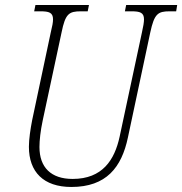

<svg xmlns="http://www.w3.org/2000/svg" viewBox="-20 -734 725 764"><path d="M264 10C403 10 464 -68 489 -187L578 -605C594 -679 608 -689 655 -689H681L685 -714H482L477 -689H503C537 -689 553 -684 553 -657C553 -645 550 -628 545 -606L456 -190C436 -98 388 -22 269 -22C183 -22 137 -68 137 -149C137 -175 141 -213 150 -255L225 -605C240 -679 254 -689 302 -689H329L334 -714H121L116 -689H141C175 -689 191 -684 191 -657C191 -645 188 -629 182 -605L108 -256C101 -220 95 -180 95 -150C95 -50 153 10 264 10Z"/></svg>

Font: Noto Serif Condensed ExtraLight
Style: Italic
Weight: 200
Width: 3
Italic angle: -12°
Designer: Monotype Design Team
Foundry: Monotype Imaging Inc.
Version: Version 2.013